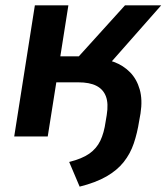

<svg xmlns="http://www.w3.org/2000/svg" viewBox="-20 -509 621 716"><path d="M277 187 238 95Q286 83 313 64Q340 45 354 16Q368 -13 374 -56L378 -80Q385 -123 375 -149.5Q365 -176 339.5 -189Q314 -202 272 -202H190L158 0H33L110 -489H235L205 -299H274L446 -489H581L365 -244L329 -291Q370 -291 405 -278Q440 -265 465 -239.5Q490 -214 501 -175.5Q512 -137 504 -86L499 -58Q492 -13 479 25.5Q466 64 441.5 95Q417 126 377 149Q337 172 277 187Z"/></svg>

Font: Nunito Sans 12pt ExtraLight
Style: Italic
Weight: 200
Italic angle: -9°
Designer: Vernon Adams
Foundry: Vernon Adams
Version: Version 3.101;gftools[0.9.27]